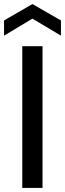

<svg xmlns="http://www.w3.org/2000/svg" viewBox="-45 -928 321 948"><path d="M65 0V-700H165V0ZM-25 -752V-827L115 -908L256 -827V-752L115 -836Z"/></svg>

Font: DM Sans 28pt Medium
Style: Regular
Weight: 500
Version: Version 4.004;gftools[0.9.30]